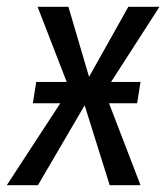

<svg xmlns="http://www.w3.org/2000/svg" viewBox="-52 -547 491 567"><path d="M353 -242H270L363 0H272L198 -236L60 0H-32L126 -242H45L55 -305H145L59 -527H150L211 -320L327 -527H419L276 -305H363Z"/></svg>

Font: Fira Sans Compressed
Style: Italic
Weight: 400
Width: 1
Italic angle: -8°
Designer: bBox Type GmbH & Carrois Corporate GbR & Edenspiekermann AG
Foundry: bBox Type GmbH & Carrois Corporate GbR & Edenspiekermann AG
Version: Version 4.301